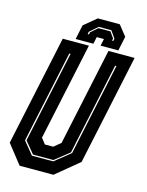

<svg xmlns="http://www.w3.org/2000/svg" viewBox="-128 -927 767 1004"><g transform="rotate(15 256.0 -425.0)"><path d="M78.5 0 -2.5 -103 124.5 -700H266L153.5 -172L177.5 -141.5H222.5L259.5 -172L372 -700H513.5L386.5 -103L261.5 0ZM127 -67.5H242.5L326.5 -135L432.5 -634H425.5L320 -137L241.5 -74.5H131L79 -137.5L184.5 -634H177.5L71.5 -135.5ZM393 -850 437.5 -794 421 -716H325L333 -754H294L286 -716H190L206.5 -794L274 -850ZM358.5 -808.5H290.5L246.5 -770L244 -757H251L253.5 -769L290.5 -801.5H355.5L378.5 -769L376 -757H383L385.5 -770Z"/></g></svg>

Font: Tourney Condensed ExtraBold
Style: Italic
Weight: 800
Width: 3
Italic angle: -12°
Designer: Tyler Finck
Foundry: Etcetera Type Co
Version: Version 1.010; ttfautohint (v1.8.3)